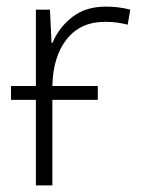

<svg xmlns="http://www.w3.org/2000/svg" viewBox="-20 -560 429 580"><path d="M275.4 -300.3V-258.3H138.2V0H88.4V-258.3H13.2V-300.3H88.4V-530.8H130.9L135.7 -430.7H138.7Q157.2 -476.1 197.8 -508.1Q238.3 -540 299.3 -540Q339.8 -540 373.5 -530.8L365.7 -485.4Q349.6 -489.7 333 -491.9Q316.4 -494.1 297.4 -494.1Q223.1 -494.1 181.6 -441.7Q140.1 -389.2 138.2 -300.3Z"/></svg>

Font: Open Sans Light
Style: Regular
Weight: 300
Designer: Monotype Design Team
Foundry: Monotype Imaging Inc.
Version: Version 3.000; ttfautohint (v1.8.4)